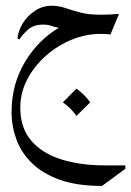

<svg xmlns="http://www.w3.org/2000/svg" viewBox="-20 -294 448 656"><path d="M328.6 341.3Q243.2 341.3 184.1 320.1Q125 298.8 88.6 262.9Q52.2 227.1 35.9 181.9Q19.5 136.7 19.5 89.4Q19.5 -5.9 65.4 -82.5Q111.3 -159.2 185.5 -201.7L186.5 -198.2Q171.9 -199.7 158 -204.8Q144 -210 127 -210Q94.2 -210 74.7 -191.9Q55.2 -173.8 46.4 -159.2L39.6 -162.1Q42 -189 57.9 -214.6Q73.7 -240.2 99.6 -257.3Q125.5 -274.4 156.7 -274.4Q180.7 -274.4 203.4 -266.6Q226.1 -258.8 254.6 -251.2Q283.2 -243.7 324.7 -243.7Q341.3 -243.7 355.7 -244.4Q370.1 -245.1 386.7 -246.6L357.4 -176.3Q349.6 -177.2 340.6 -177.7Q331.5 -178.2 323.7 -178.2Q273.4 -178.2 224.6 -158.2Q175.8 -138.2 136.2 -103Q96.7 -67.9 73 -22.5Q49.3 22.9 49.3 73.7Q49.3 143.1 86.7 186.5Q124 230 189.2 250.5Q254.4 271 337.4 271H408.2V282.7ZM241.2 8.8Q269 28.8 288.1 55.7L241.2 102.1Q223.6 76.2 194.8 55.7Z"/></svg>

Font: Lateef Light
Style: Regular
Weight: 300
Designer: SIL International
Foundry: SIL International
Version: Version 4.200